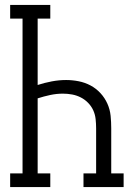

<svg xmlns="http://www.w3.org/2000/svg" viewBox="-20 -755 540 775"><path d="M21 0V-55H71V-680H21V-735H183V-680H132V-412Q160 -421 189 -426.5Q218 -432 247 -432Q272 -432 297.5 -427Q323 -422 345.5 -410Q368 -398 385.5 -379Q403 -360 413.5 -336.5Q424 -313 426.5 -287.5Q429 -262 429 -237V-55H479V0H317V-55H368V-237Q368 -255 366 -274Q364 -293 356.5 -309.5Q349 -326 336 -339.5Q323 -353 306.5 -361.5Q290 -370 271.5 -373.5Q253 -377 234 -377Q208 -377 182.5 -371.5Q157 -366 132 -358V-55H183V0Z"/></svg>

Font: Iosevka Slab Light
Style: Regular
Weight: 300
Monospace: yes
Designer: Belleve Invis
Foundry: Belleve Invis
Version: Version 11.1.0; ttfautohint (v1.8.3)